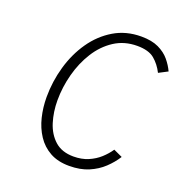

<svg xmlns="http://www.w3.org/2000/svg" viewBox="-130 -825 900 950"><g transform="rotate(20 320.0 -350.0)"><path d="M336 12Q277 12 235 -11.2Q193 -34.5 166.5 -74.8Q140 -115 127.8 -165.5Q115.5 -216 115.5 -270.5Q115.5 -352.5 138 -431.2Q160.5 -510 204.2 -573.2Q248 -636.5 311 -674.2Q374 -712 454.5 -712Q509.5 -712 545.8 -694.8Q582 -677.5 604.2 -650.8Q626.5 -624 639.5 -595.5L592.5 -571Q573 -610 542.2 -635.8Q511.5 -661.5 451 -661.5Q383.5 -661.5 331.2 -627.5Q279 -593.5 243.5 -537Q208 -480.5 189.8 -411.8Q171.5 -343 171.5 -273.5Q171.5 -213 188.2 -159.2Q205 -105.5 242.2 -72.2Q279.5 -39 340.5 -39Q383.5 -39 417.5 -53.5Q451.5 -68 476.8 -91Q502 -114 519.5 -140L566 -118.5Q544.5 -84.5 513 -54.8Q481.5 -25 438 -6.5Q394.5 12 336 12Z"/></g></svg>

Font: Overpass ExtraLight
Style: Italic
Weight: 250
Italic angle: -10°
Designer: Delve Withrington, Dave Bailey, Thomas Jockin
Foundry: Delve Fonts LLC
Version: Version 4.000